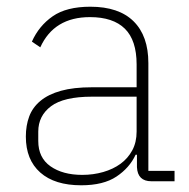

<svg xmlns="http://www.w3.org/2000/svg" viewBox="-20 -540 562 572"><path d="M431 0Q390 0 388 -42V-79H384Q366 -40 327 -14Q288 12 222 12Q143 12 100 -26Q57 -64 57 -133Q57 -166 67 -193Q77 -220 100.5 -239.5Q124 -259 161.5 -269.5Q199 -280 254 -280H387V-348Q387 -420 352 -454.5Q317 -489 248 -489Q141 -489 100 -399L75 -416Q96 -463 137 -491.5Q178 -520 249 -520Q334 -520 378 -476.5Q422 -433 422 -352V-31H500V0ZM225 -19Q258 -19 287.5 -27.5Q317 -36 339 -52Q361 -68 374 -92Q387 -116 387 -148V-252H254Q170 -252 132 -223.5Q94 -195 94 -148V-120Q94 -70 130.5 -44.5Q167 -19 225 -19Z"/></svg>

Font: IBM Plex Sans Hebrew ExtLt
Style: Regular
Weight: 200
Designer: Mike Abbink, Paul van der Laan, Pieter van Rosmalen, Yanek Iontef
Foundry: Bold Monday
Version: Version 1.3